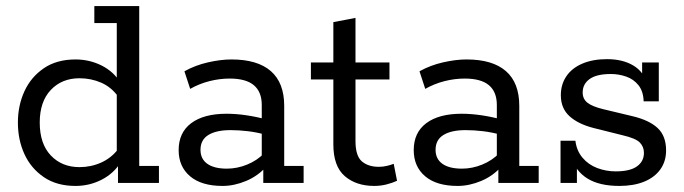

<svg xmlns="http://www.w3.org/2000/svg" viewBox="-20 -603 2255 633"><path d="M229 10Q167 10 124.5 -19Q82 -48 60.5 -95Q39 -142 39 -199Q39 -255 60.5 -302Q82 -349 124.5 -378Q167 -407 229 -407Q275 -407 315 -387Q355 -367 378 -329L365 -332V-527H291V-583H439V-56H504V0H369V-68H378Q355 -31 315 -10.5Q275 10 229 10ZM242 -52Q280 -52 313.5 -67Q347 -82 370 -112L365 -80V-315L370 -284Q347 -316 313.5 -330.5Q280 -345 242 -345Q184 -345 147.5 -306.5Q111 -268 111 -199Q111 -129 147.5 -90.5Q184 -52 242 -52Z M714 10Q644 10 606.5 -22Q569 -54 569 -108Q569 -166 610.5 -197Q652 -228 727 -228Q758 -228 792 -223Q826 -218 859 -209L843 -199V-257Q843 -300 817 -322Q791 -344 737 -344Q704 -344 670.5 -335.5Q637 -327 607 -310L588 -368Q624 -388 666 -397.5Q708 -407 743 -407Q829 -407 873 -368.5Q917 -330 917 -254V-56H981V0H848V-63L859 -55Q831 -23 791.5 -6.5Q752 10 714 10ZM728 -47Q762 -47 795 -60.5Q828 -74 851 -98L843 -74V-179L859 -158Q827 -167 797 -170.5Q767 -174 740 -174Q693 -174 667 -158Q641 -142 641 -109Q641 -79 663.5 -63Q686 -47 728 -47Z M1214 10Q1154 10 1116.5 -22.5Q1079 -55 1079 -127V-341H1005V-397H1079V-530L1152 -544V-397H1264V-341H1152V-138Q1152 -89 1173 -71Q1194 -53 1229 -53Q1242 -53 1255 -56Q1268 -59 1278 -63L1289 -7Q1274 0 1254.5 5Q1235 10 1214 10Z M1489 10Q1419 10 1381.5 -22Q1344 -54 1344 -108Q1344 -166 1385.5 -197Q1427 -228 1502 -228Q1533 -228 1567 -223Q1601 -218 1634 -209L1618 -199V-257Q1618 -300 1592 -322Q1566 -344 1512 -344Q1479 -344 1445.5 -335.5Q1412 -327 1382 -310L1363 -368Q1399 -388 1441 -397.5Q1483 -407 1518 -407Q1604 -407 1648 -368.5Q1692 -330 1692 -254V-56H1756V0H1623V-63L1634 -55Q1606 -23 1566.5 -6.5Q1527 10 1489 10ZM1503 -47Q1537 -47 1570 -60.5Q1603 -74 1626 -98L1618 -74V-179L1634 -158Q1602 -167 1572 -170.5Q1542 -174 1515 -174Q1468 -174 1442 -158Q1416 -142 1416 -109Q1416 -79 1438.5 -63Q1461 -47 1503 -47Z M2022 10Q1957 10 1917.5 -14Q1878 -38 1863 -85L1882 -92V0H1828V-139H1877Q1881 -106 1900.5 -83Q1920 -60 1949 -49Q1978 -38 2010 -38Q2057 -38 2080 -54.5Q2103 -71 2103 -99Q2103 -119 2089.5 -133Q2076 -147 2033 -157L1937 -181Q1886 -194 1857.5 -220Q1829 -246 1829 -289Q1829 -325 1847.5 -352Q1866 -379 1900.5 -393.5Q1935 -408 1981 -408Q2033 -408 2068 -387Q2103 -366 2115 -324L2097 -322V-397H2152V-269H2102Q2101 -302 2085 -322Q2069 -342 2044.5 -350.5Q2020 -359 1994 -359Q1947 -359 1924 -342.5Q1901 -326 1901 -298Q1901 -277 1916.5 -264.5Q1932 -252 1969 -243L2065 -220Q2120 -207 2148 -181Q2176 -155 2176 -107Q2176 -71 2157 -44.5Q2138 -18 2103.5 -4Q2069 10 2022 10Z"/></svg>

Font: Rokkitt SemiBold
Style: Regular
Weight: 400
Version: Version 3.103